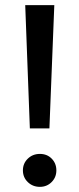

<svg xmlns="http://www.w3.org/2000/svg" viewBox="-20 -720 308 746"><path d="M78 -700 96 -221H172L191 -700ZM88 -12.5C100.7 -0.2 116.3 6 135 6C153 6 168.2 -0.2 180.5 -12.5C192.8 -24.8 199 -40 199 -58C199 -76 193 -91.2 181 -103.5C169 -115.8 153.7 -122 135 -122C116.3 -122 100.7 -115.8 88 -103.5C75.3 -91.2 69 -76 69 -58C69 -40 75.3 -24.8 88 -12.5Z"/></svg>

Font: ICO Headline
Style: Regular
Weight: 500
Designer: Julieta Ulanovsky
Foundry: Julieta Ulanovsky
Version: Version 7.200